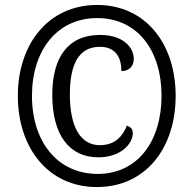

<svg xmlns="http://www.w3.org/2000/svg" viewBox="-20 -745 782 775"><path d="M371 10C567 10 689 -146 689 -358C689 -568 568 -725 372 -725C176 -725 52 -568 52 -358C52 -149 174 10 371 10ZM374 -43C213 -43 109 -172 109 -358C109 -541 210 -672 372 -672C534 -672 632 -543 632 -358C632 -174 535 -43 374 -43ZM377 -110C469 -110 516 -166 516 -207C516 -224 508 -232 492 -238C475 -194 443 -159 383 -159C306 -159 262 -231 262 -364C262 -484 297 -556 383 -556C450 -556 470 -509 470 -458C497 -458 520 -474 520 -507C520 -553 478 -604 384 -604C254 -604 191 -513 191 -362C191 -201 259 -110 377 -110Z"/></svg>

Font: Noto Serif Devanagari Condensed ExtraBold
Style: Regular
Weight: 800
Width: 3
Designer: Universal Thirst, Indian Type Foundry and the Monotype Design Team
Foundry: Monotype Imaging Inc.
Version: Version 2.004